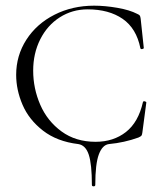

<svg xmlns="http://www.w3.org/2000/svg" viewBox="-20 -500 580 677"><path d="M316 152Q316 157 310 157Q304 157 304 152Q304 79 293 45.5Q282 12 256 8Q181 -1 131.5 -39.5Q82 -78 59.5 -130.5Q37 -183 37 -236Q37 -304 73 -360Q109 -416 172 -448Q235 -480 312 -480Q350 -480 393.5 -472.5Q437 -465 464 -451Q471 -448 473 -445Q475 -442 476 -434L487 -331Q487 -328 481.5 -327Q476 -326 475 -330Q461 -400 412.5 -433.5Q364 -467 289 -467Q235 -467 191 -439Q147 -411 122 -361.5Q97 -312 97 -251Q97 -188 122 -130.5Q147 -73 197 -36.5Q247 0 317 0Q380 0 424 -34.5Q468 -69 484 -140Q484 -143 489 -143Q491 -143 493.5 -141.5Q496 -140 496 -139L482 -33Q481 -25 479 -22Q477 -19 468 -15Q418 3 364 8Q341 11 328.5 44.5Q316 78 316 152Z"/></svg>

Font: Cormorant Unicase Light
Style: Regular
Weight: 300
Designer: Christian Thalmann (Catharsis Fonts)
Foundry: Catharsis Fonts
Version: Version 4.000